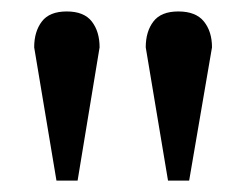

<svg xmlns="http://www.w3.org/2000/svg" viewBox="-20 -734 432 337"><path d="M79.1 -417 40 -650.9Q40 -678.7 53.5 -696.3Q66.9 -713.9 97.2 -713.9Q127.4 -713.9 141.1 -696.3Q154.8 -678.7 154.8 -650.9L116.2 -417ZM274.9 -417 235.8 -650.9Q235.8 -678.7 249.3 -696.3Q262.7 -713.9 293 -713.9Q323.7 -713.9 337.9 -696.3Q352.1 -678.7 352.1 -650.9L312 -417Z"/></svg>

Font: Charis SIL Am
Style: Bold
Weight: 700
Foundry: SIL International
Version: Version 5.000